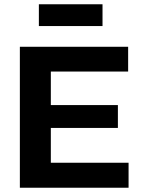

<svg xmlns="http://www.w3.org/2000/svg" viewBox="-20 -879 661 899"><path d="M73 0V-660H218V0ZM173 0V-117H582V0ZM173 -280V-387H532V-280ZM173 -544V-660H580V-544ZM162 -757V-859H460V-757Z"/></svg>

Font: Bricolage Grotesque 96pt ExtraBold
Style: Bold
Weight: 700
Version: Version 1.001;gftools[0.9.33.dev8+g029e19f]